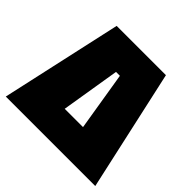

<svg xmlns="http://www.w3.org/2000/svg" viewBox="-173 -873 1047 1047"><g transform="rotate(45 350.0 -350.0)"><path d="M540 -700 695 0H450L365 -520H335L250 0H5L160 -700ZM60 0V-180H640V0Z"/></g></svg>

Font: Tektur Black
Style: Regular
Weight: 900
Designer: Adam Jagosz
Foundry: Adam Jagosz
Version: Version 1.005;gftools[0.9.30]